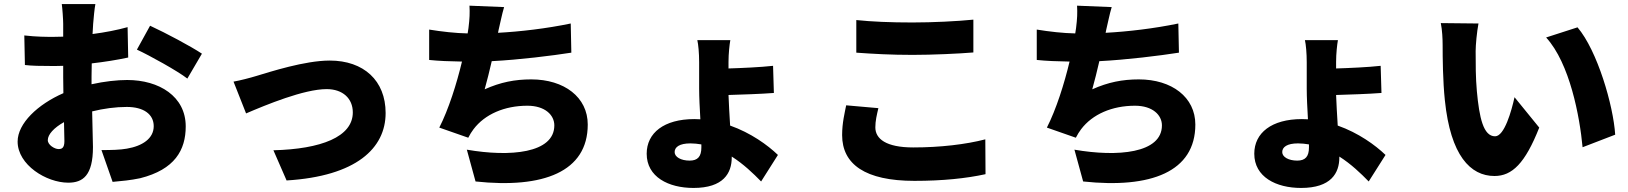

<svg xmlns="http://www.w3.org/2000/svg" viewBox="-20 -840 8040 948"><path d="M721 -713 656 -595C717 -567 858 -489 905 -452L977 -575C921 -612 801 -676 721 -713ZM296 -237 298 -143C298 -108 284 -104 269 -104C250 -104 216 -124 216 -148C216 -176 246 -209 296 -237ZM100 -665 103 -519C137 -515 177 -514 249 -514L292 -515V-458L293 -380C167 -325 67 -231 67 -141C67 -26 209 62 317 62C389 62 439 27 439 -114L435 -290C491 -304 551 -312 606 -312C689 -312 739 -276 739 -217C739 -156 683 -119 606 -106C573 -100 529 -99 481 -99L536 58C580 54 625 50 672 40C843 -3 897 -99 897 -216C897 -364 766 -445 608 -445C558 -445 495 -438 432 -424V-463L433 -527C494 -534 558 -544 613 -556L610 -706C560 -692 499 -680 437 -672L440 -723C442 -749 447 -801 451 -820H285C288 -801 292 -743 292 -722V-659L244 -658C208 -658 161 -658 100 -665Z M1133 -437 1195 -280C1293 -322 1481 -400 1593 -400C1672 -400 1722 -354 1722 -285C1722 -164 1565 -104 1330 -98L1395 51C1739 30 1884 -108 1884 -282C1884 -442 1776 -541 1608 -541C1485 -541 1313 -485 1246 -465C1217 -456 1163 -442 1133 -437Z M2099 -694V-544C2146 -539 2201 -537 2261 -536C2235 -427 2195 -300 2149 -210L2292 -160C2301 -177 2308 -189 2318 -202C2374 -276 2471 -318 2584 -318C2671 -318 2717 -272 2717 -221C2717 -83 2498 -64 2285 -101L2328 56C2663 92 2882 8 2882 -225C2882 -360 2766 -448 2603 -448C2522 -448 2451 -434 2373 -399C2385 -442 2397 -490 2408 -538C2545 -545 2705 -565 2801 -580L2798 -724C2678 -699 2549 -684 2439 -678L2442 -693C2451 -729 2457 -765 2469 -805L2298 -812C2300 -776 2299 -749 2293 -701L2289 -675C2230 -676 2160 -684 2099 -694Z M3443 -127V-112C3443 -67 3425 -47 3385 -47C3342 -47 3311 -65 3311 -89C3311 -114 3335 -132 3389 -132C3407 -132 3425 -130 3443 -127ZM3586 -642H3423C3428 -621 3432 -577 3432 -533C3432 -498 3432 -440 3432 -402C3432 -359 3435 -305 3438 -251L3408 -252C3259 -252 3173 -184 3173 -81C3173 34 3281 88 3404 88C3552 88 3593 15 3593 -63V-67C3651 -30 3699 16 3738 56L3821 -75C3770 -124 3687 -184 3585 -220C3582 -275 3578 -331 3577 -371C3643 -373 3737 -376 3801 -381L3797 -515C3734 -508 3642 -504 3577 -502V-535C3577 -575 3582 -620 3586 -642Z M4208 -741V-580C4291 -574 4379 -569 4486 -569C4583 -569 4715 -575 4786 -581V-743C4707 -735 4585 -729 4485 -729C4377 -729 4283 -733 4208 -741ZM4317 -306 4158 -320C4151 -284 4138 -234 4138 -173C4138 -29 4252 53 4495 53C4634 53 4750 41 4846 20L4845 -152C4749 -127 4622 -112 4489 -112C4354 -112 4302 -155 4302 -211C4302 -243 4309 -272 4317 -306Z M5099 -694V-544C5146 -539 5201 -537 5261 -536C5235 -427 5195 -300 5149 -210L5292 -160C5301 -177 5308 -189 5318 -202C5374 -276 5471 -318 5584 -318C5671 -318 5717 -272 5717 -221C5717 -83 5498 -64 5285 -101L5328 56C5663 92 5882 8 5882 -225C5882 -360 5766 -448 5603 -448C5522 -448 5451 -434 5373 -399C5385 -442 5397 -490 5408 -538C5545 -545 5705 -565 5801 -580L5798 -724C5678 -699 5549 -684 5439 -678L5442 -693C5451 -729 5457 -765 5469 -805L5298 -812C5300 -776 5299 -749 5293 -701L5289 -675C5230 -676 5160 -684 5099 -694Z M6443 -127V-112C6443 -67 6425 -47 6385 -47C6342 -47 6311 -65 6311 -89C6311 -114 6335 -132 6389 -132C6407 -132 6425 -130 6443 -127ZM6586 -642H6423C6428 -621 6432 -577 6432 -533C6432 -498 6432 -440 6432 -402C6432 -359 6435 -305 6438 -251L6408 -252C6259 -252 6173 -184 6173 -81C6173 34 6281 88 6404 88C6552 88 6593 15 6593 -63V-67C6651 -30 6699 16 6738 56L6821 -75C6770 -124 6687 -184 6585 -220C6582 -275 6578 -331 6577 -371C6643 -373 6737 -376 6801 -381L6797 -515C6734 -508 6642 -504 6577 -502V-535C6577 -575 6582 -620 6586 -642Z M7280 -724 7094 -726C7101 -691 7103 -648 7103 -618C7103 -555 7104 -440 7114 -345C7142 -72 7240 29 7359 29C7446 29 7510 -33 7580 -210L7458 -360C7443 -292 7408 -167 7362 -167C7304 -167 7284 -259 7272 -390C7266 -457 7266 -522 7266 -588C7266 -617 7272 -682 7280 -724ZM7769 -705 7614 -655C7731 -527 7780 -264 7794 -113L7955 -175C7946 -319 7867 -590 7769 -705Z"/></svg>

Font: Noto Sans KR Black
Style: Regular
Weight: 900
Designer: Ryoko NISHIZUKA 西塚涼子 (kana, bopomofo & ideographs); Paul D. Hunt (Latin, Greek & Cyrillic); Sandoll Communications 산돌커뮤니
Foundry: Adobe
Version: Version 2.004;hotconv 1.0.118;makeotfexe 2.5.65603